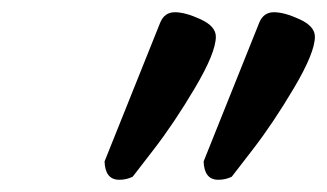

<svg xmlns="http://www.w3.org/2000/svg" viewBox="-20 -525 535 314"><path d="M151 -261 242 -488Q249 -505 266 -505Q283 -505 308 -493.5Q333 -482 333 -465Q333 -439 299 -381.5Q265 -324 231 -280L197 -236Q187 -231 175 -231Q152 -231 151 -261ZM313 -261 404 -488Q411 -505 428 -505Q445 -505 470 -493.5Q495 -482 495 -465Q495 -439 461 -381.5Q427 -324 393 -280L359 -236Q349 -231 337 -231Q314 -231 313 -261Z"/></svg>

Font: Mrs Sheppards
Style: Regular
Weight: 400
Version: Version 1.000